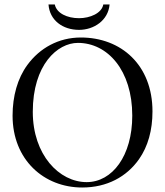

<svg xmlns="http://www.w3.org/2000/svg" viewBox="-20 -825 735 855"><path d="M659 -329C659 -536 519 -658 340 -658C241 -658 157 -611 102 -536C58 -476 36 -397 36 -310C36 -113 176 10 346 10C457 10 544 -38 599 -116C639 -173 659 -245 659 -329ZM327 -634C459 -634 569 -512 569 -310C569 -131 480 -14 366 -14C244 -14 126 -135 126 -327C126 -537 236 -634 327 -634ZM468 -805H440C433 -766 381 -744 332 -744C279 -744 232 -766 224 -805H196C201 -735 259 -692 332 -692C398 -692 462 -734 468 -805Z"/></svg>

Font: Libertinus Serif Display
Style: Regular
Weight: 400
Designer: Philipp H. Poll, Khaled Hosny
Foundry: Caleb Maclennan
Version: Version 7.050;RELEASE